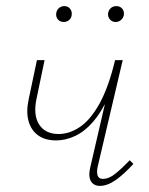

<svg xmlns="http://www.w3.org/2000/svg" viewBox="-20 -605 487 629"><path d="M164 -145Q128 -145 105 -161.5Q82 -178 73.5 -208.5Q65 -239 74 -280L101 -408H126L100 -283Q88 -229 108 -197.5Q128 -166 172 -166Q208 -166 242.5 -189.5Q277 -213 306.5 -266.5Q336 -320 357 -408H373Q358 -337 335 -287Q312 -237 284.5 -205.5Q257 -174 226 -159.5Q195 -145 164 -145ZM307 4Q294 4 285 -3Q276 -10 273.5 -23.5Q271 -37 276 -58L357 -408H382L300 -59Q296 -40 300 -29.5Q304 -19 317 -19Q337 -19 358 -36Q379 -53 405 -80L417 -68Q387 -35 359.5 -15.5Q332 4 307 4ZM189 -533Q177 -533 170 -541Q163 -549 164 -560Q165 -571 172.5 -578Q180 -585 191 -585Q202 -585 209 -577Q216 -569 215 -558Q215 -548 207.5 -540.5Q200 -533 189 -533ZM359 -533Q347 -533 340 -541.5Q333 -550 334 -560Q335 -571 342.5 -578Q350 -585 361 -585Q373 -585 380 -577Q387 -569 386 -558Q385 -548 377.5 -540.5Q370 -533 359 -533Z"/></svg>

Font: Ysabeau Infant Thin
Style: Italic
Weight: 250
Italic angle: -12°
Designer: Christian Thalmann (Catharsis Fonts)
Version: Version 2.001;gftools[0.9.30]; featfreeze: ss01,ss02,lnum